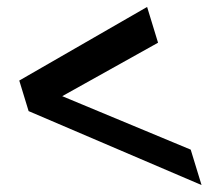

<svg xmlns="http://www.w3.org/2000/svg" viewBox="-20 -612 636 553"><path d="M159.2 -335 435.2 -489 403.7 -592 35.5 -380 62.4 -292 560.5 -79 529.3 -181Z"/></svg>

Font: Din Kursivschrift
Style: LeftEng
Weight: 400
Version: Version 1.089